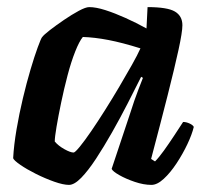

<svg xmlns="http://www.w3.org/2000/svg" viewBox="-20 -520 580 540"><path d="M174 0Q158 0 132.5 -9Q107 -18 81 -31Q55 -44 37 -56.5Q19 -69 17 -75Q19 -112 26.5 -156Q34 -200 44.5 -244Q55 -288 66 -325Q77 -362 86 -386.5Q95 -411 98 -415Q103 -422 120.5 -435.5Q138 -449 160 -464Q182 -479 201.5 -489.5Q221 -500 231 -500Q250 -500 276.5 -491.5Q303 -483 333 -469.5Q363 -456 392 -440L395 -500Q451 -500 472 -487.5Q493 -475 493 -449Q493 -430 482 -379.5Q471 -329 451.5 -252Q432 -175 405 -73L416 -66Q427 -77 441 -96.5Q455 -116 469.5 -138Q484 -160 495 -177Q504 -177 513.5 -172.5Q523 -168 525 -163Q520 -142 507 -114.5Q494 -87 476.5 -60.5Q459 -34 440.5 -17Q422 0 406 0Q384 0 359 -8.5Q334 -17 315.5 -27.5Q297 -38 294 -45L346 -201Q352 -220 357.5 -236Q363 -252 369 -267.5Q375 -283 382 -301L377 -304Q360 -270 339 -229Q318 -188 295 -147.5Q272 -107 250 -73.5Q228 -40 208.5 -20Q189 0 174 0ZM187 -91Q191 -91 204.5 -107.5Q218 -124 236.5 -151Q255 -178 275.5 -210.5Q296 -243 315.5 -276Q335 -309 351 -337.5Q367 -366 375 -384Q324 -400 285 -407.5Q246 -415 213 -416Q203 -404 191.5 -375Q180 -346 170 -308Q160 -270 152 -231.5Q144 -193 139 -163.5Q134 -134 134 -122Q144 -110 161 -100.5Q178 -91 187 -91Z"/></svg>

Font: Texturina 12pt
Style: Bold Italic
Weight: 700
Italic angle: -11°
Designer: Guillermo Torres Carreño
Foundry: Omnibus-Type
Version: Version 1.002